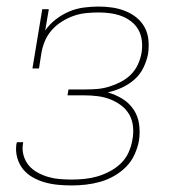

<svg xmlns="http://www.w3.org/2000/svg" viewBox="-20 -558 540 586"><path d="M199 8Q178 8 157 6Q136 4 116.5 -1.5Q97 -7 79.5 -17Q62 -27 50 -42Q38 -57 32.5 -77Q27 -97 30 -118Q31 -120 31 -121.5Q31 -123 32 -124H51Q51 -123 50.5 -121.5Q50 -120 50 -119Q47 -101 52 -83.5Q57 -66 68 -53Q79 -40 94.5 -31.5Q110 -23 127 -18Q144 -13 162 -11.5Q180 -10 199 -10Q218 -10 238 -12Q258 -14 277 -19.5Q296 -25 315 -35Q334 -45 349 -59.5Q364 -74 372.5 -93Q381 -112 384 -131Q388 -151 386 -171.5Q384 -192 374.5 -208.5Q365 -225 349.5 -236.5Q334 -248 316 -255Q298 -262 278 -264.5Q258 -267 238 -267H186L189 -285H241Q259 -285 277 -286.5Q295 -288 313 -293.5Q331 -299 348.5 -308Q366 -317 379.5 -330.5Q393 -344 401 -361.5Q409 -379 412 -397Q415 -415 413 -433Q411 -451 403 -466Q395 -481 381 -492Q367 -503 351 -509Q335 -515 317 -517.5Q299 -520 281 -520Q262 -520 242.5 -518Q223 -516 204.5 -509.5Q186 -503 168.5 -492Q151 -481 137.5 -465.5Q124 -450 116.5 -431.5Q109 -413 106 -394L99 -349H79L109 -530H129L118 -465Q131 -484 150.5 -499Q170 -514 191.5 -523Q213 -532 236 -535Q259 -538 281 -538Q302 -538 322.5 -535Q343 -532 362 -524.5Q381 -517 396.5 -504.5Q412 -492 421.5 -474.5Q431 -457 433 -436Q435 -415 432 -394Q428 -373 418 -352Q408 -331 390.5 -315.5Q373 -300 352 -290.5Q331 -281 309 -276Q333 -269 353.5 -256.5Q374 -244 387.5 -224Q401 -204 404.5 -179Q408 -154 404 -128Q400 -107 390.5 -86Q381 -65 364.5 -48.5Q348 -32 327.5 -20.5Q307 -9 285.5 -3Q264 3 242 5.5Q220 8 199 8Z"/></svg>

Font: Iosevka Curly Slab ThObl
Style: Regular
Weight: 100
Italic angle: -9°
Monospace: yes
Designer: Belleve Invis
Foundry: Belleve Invis
Version: Version 11.0.0; ttfautohint (v1.8.3)